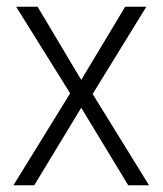

<svg xmlns="http://www.w3.org/2000/svg" viewBox="-20 -552 485 572"><path d="M189 -274 20 0H82L222 -231L362 0H424L256 -272L416 -532H353L222 -314L92 -532H28Z"/></svg>

Font: Noto Sans Gujarati SemiCondensed Light
Style: Regular
Weight: 300
Width: 4
Designer: Jelle Bosma - Monotype Design Team, Universal Thirst
Foundry: Monotype Imaging Inc.
Version: Version 2.106